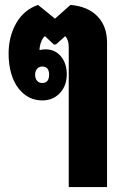

<svg xmlns="http://www.w3.org/2000/svg" viewBox="-20 -543 496 782"><path d="M260 219V-349Q260 -365 257 -375.5Q254 -386 246 -396L208 -362H199L163 -396Q153 -388 147 -371Q141 -354 141 -339Q153 -342 166 -342Q204 -342 228 -313.5Q252 -285 252 -240Q252 -194 224 -164Q196 -134 152 -134Q95 -134 57 -181Q36 -207 25.5 -244Q15 -281 15 -324Q15 -394 46 -448.5Q77 -503 135 -523L204 -467L267 -523Q338 -517 377 -476.5Q416 -436 416 -370V219ZM152 -205Q180 -205 180 -239Q180 -272 152 -272Q139 -272 131 -262.5Q123 -253 123 -239Q123 -223 131 -214Q139 -205 152 -205Z"/></svg>

Font: Noto Sans Thai Looped UI Condensed Black
Style: Regular
Weight: 900
Width: 3
Designer: Cadson Demak Team
Foundry: Cadson Demak Co., Ltd.
Version: Version 1.000; ttfautohint (v1.8.4.7-5d5b)